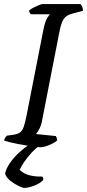

<svg xmlns="http://www.w3.org/2000/svg" viewBox="-29 -724 428 944"><path d="M167 0Q160 0 142.5 -2.5Q125 -5 102.5 -8.5Q80 -12 57 -16.5Q34 -21 16.5 -25.5Q-1 -30 -9 -33Q-7 -41 -3 -47.5Q1 -54 5 -57L34 -61Q57 -64 69 -72.5Q81 -81 88 -101.5Q95 -122 102 -158L184 -576Q193 -620 203.5 -636Q214 -652 216 -654H122Q120 -657 117.5 -661Q115 -665 114 -672Q121 -679 134.5 -686Q148 -693 161.5 -698.5Q175 -704 180 -704H367Q371 -700 375 -691Q379 -682 379 -671L330 -658Q297 -650 284.5 -631Q272 -612 264 -572L178 -132Q174 -108 164.5 -90.5Q155 -73 148 -65L246 -55Q248 -52 250 -45Q252 -38 252 -33Q236 -20 211 -10Q186 0 167 0ZM90 200Q83 200 62 190Q41 180 21 164Q1 148 -4 129Q2 103 20.5 76.5Q39 50 64.5 26.5Q90 3 116 -14L176 -15Q149 2 126.5 26.5Q104 51 89 73.5Q74 96 68 111Q85 129 113.5 137Q142 145 179 144Q181 147 183 151Q185 155 183 162Q167 178 138.5 189Q110 200 90 200Z"/></svg>

Font: Texturina 12pt
Style: Italic
Weight: 400
Italic angle: -11°
Designer: Guillermo Torres Carreño
Foundry: Omnibus-Type
Version: Version 1.002